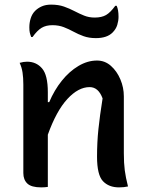

<svg xmlns="http://www.w3.org/2000/svg" viewBox="-20 -807 640 831"><path d="M187 2Q179 3 172.5 3.5Q166 4 158 4Q116 4 98.5 -12.5Q81 -29 81 -58V-441Q81 -471 77.5 -493.5Q74 -516 65 -535Q82 -540 97 -540Q137 -540 162 -511Q187 -482 187 -408V-365H193Q215 -417 247.5 -457.5Q280 -498 319.5 -521.5Q359 -545 400 -545Q434 -545 460 -522Q486 -499 501 -463.5Q516 -428 516 -390V-144Q516 -101 520 -70Q524 -39 534 0Q517 4 495 4Q451 4 425.5 -23Q400 -50 400 -129Q400 -191 406 -248.5Q412 -306 424 -381Q406 -430 368 -430Q319 -430 271.5 -378.5Q224 -327 187 -224ZM390 -731Q420 -731 439 -742Q458 -753 479 -782H485Q489 -773 491 -761.5Q493 -750 493 -734Q493 -717 487.5 -699Q482 -681 467 -666Q443 -642 395 -642Q365 -642 341.5 -650.5Q318 -659 298 -670Q278 -681 256 -689.5Q234 -698 207 -698Q179 -698 160 -686.5Q141 -675 121 -647H115Q111 -657 109 -665.5Q107 -674 107 -689Q107 -709 113 -728Q119 -747 132 -760Q144 -772 161 -779.5Q178 -787 201 -787Q233 -787 257 -778.5Q281 -770 302 -759Q323 -748 344 -739.5Q365 -731 390 -731Z"/></svg>

Font: Recursive Mn Csl St Med
Style: Regular
Weight: 500
Monospace: yes
Version: Version 1.079;hotconv 1.0.112;makeotfexe 2.5.65598; ttfautoh